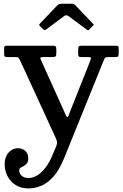

<svg xmlns="http://www.w3.org/2000/svg" viewBox="-20 -770 672 1050"><path d="M5.5 127.5Q5.5 88.5 26.8 64.5Q48 40.5 77 40.5Q102 40.5 118.2 55Q134.5 69.5 134.5 96Q134.5 114 127 123.2Q119.5 132.5 109.8 137.5Q100 142.5 92.5 147.5Q85 152.5 85 162.5Q85 179 98.8 191.2Q112.5 203.5 137 203.5Q156.5 203.5 179.8 191.5Q203 179.5 227.5 148.5Q252 117.5 274.5 60.5L286.5 32.5Q292.5 17 292 8.5Q291.5 0 285 -15L89.5 -440.5Q84.5 -451 81 -454.5Q77.5 -458 62.5 -458H20.5Q9.5 -458 6 -461.2Q2.5 -464.5 2.5 -475V-509.5Q2.5 -520 16.5 -520H269Q281 -520 284.5 -516Q288 -512 288 -499.5V-481Q288 -466 284.2 -462Q280.5 -458 266 -458H221Q205.5 -458 202 -455.8Q198.5 -453.5 203.5 -443L329 -165Q336.5 -149 340.5 -139.5Q344.5 -130 347.5 -130Q352 -130 355.8 -139.8Q359.5 -149.5 366 -167L475 -441Q479 -452 476.5 -455Q474 -458 458 -458H424Q413 -458 410.2 -462Q407.5 -466 407.5 -476V-499.5Q407.5 -512.5 411.5 -516.2Q415.5 -520 428 -520H612.5Q621 -520 625 -517.8Q629 -515.5 629 -507.5V-478.5Q629 -467.5 626.5 -462.8Q624 -458 612.5 -458H574Q556.5 -458 553.5 -452.8Q550.5 -447.5 545.5 -435.5L329.5 98Q302.5 163 270 198.2Q237.5 233.5 203.2 247Q169 260.5 136.5 260.5Q95.5 260.5 66.2 242.2Q37 224 21.2 193.5Q5.5 163 5.5 127.5ZM214 -611.5 199.5 -626.5Q194 -632.5 194 -634.5Q194 -636.5 199.5 -642L293.5 -741Q301.5 -749.5 320 -749.5H369.5Q379.5 -749.5 383.8 -747.5Q388 -745.5 392.5 -741L488.5 -640Q492.5 -636.5 492.5 -634.8Q492.5 -633 488.5 -629L469 -609.5Q463.5 -604 461.5 -604.2Q459.5 -604.5 453 -609L355.5 -681.5Q342.5 -691 330.5 -682L232 -608.5Q223.5 -602 214 -611.5Z"/></svg>

Font: Besley Medium
Style: Regular
Weight: 500
Designer: Owen Earl
Foundry: indestructible type*
Version: Version 2.001; ttfautohint (v1.8.3)